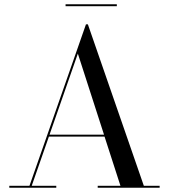

<svg xmlns="http://www.w3.org/2000/svg" viewBox="-20 -879 790 899"><path d="M287 -859H527V-850H287ZM23.5 -9H118L382.5 -765H391.5L653.5 -9H727.5V0H437.5V-9H544L469.5 -239.5H209L128.5 -9H243.5V0H23.5ZM344.5 -628 212 -248.5H467Z"/></svg>

Font: Bodoni* 24pt
Style: Regular
Weight: 400
Version: Version 2.3